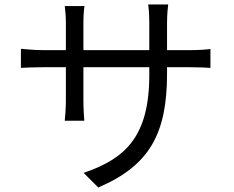

<svg xmlns="http://www.w3.org/2000/svg" viewBox="-20 -797 1040 854"><path d="M723 -574V-696C723 -734 727 -767 728 -777H639C641 -767 644 -734 644 -696V-574H351V-699C351 -733 354 -761 356 -770H268C269 -761 273 -730 273 -699V-574H172C131 -574 82 -579 73 -580V-495C84 -496 129 -498 172 -498H273V-349C273 -312 269 -269 268 -260H355C354 -269 351 -313 351 -349V-498H644V-463C644 -185 533 -90 352 -28L417 37C646 -61 723 -203 723 -470V-498H825C869 -498 905 -496 916 -495V-579C902 -577 869 -574 825 -574Z"/></svg>

Font: Noto Sans Japanese Regular
Style: Regular
Weight: 400
Designer: Ryoko NISHIZUKA (kana & ideographs); Paul D. Hunt (Latin, Greek & Cyrillic); Wenlong ZHANG (bopomofo); Sandoll Communica
Foundry: Adobe Systems Incorporated
Version: Version 1.000;PS 1;hotconv 1.0.78;makeotf.lib2.5.61930